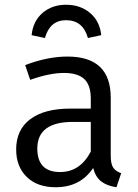

<svg xmlns="http://www.w3.org/2000/svg" viewBox="-20 -776 582 808"><path d="M258 -691Q190 -691 169 -616L113 -628Q119 -687 159 -721.5Q199 -756 258 -756Q318 -756 359 -721.5Q400 -687 406 -628L350 -616Q329 -691 258 -691ZM446 -121Q446 -86 456.5 -70.5Q467 -55 490 -47L470 12Q430 6 406 -12.5Q382 -31 372 -69Q318 12 214 12Q137 12 92.5 -31.5Q48 -75 48 -147Q48 -230 107.5 -274.5Q167 -319 276 -319H362V-361Q362 -418 334.5 -443.5Q307 -469 249 -469Q189 -469 107 -440L86 -502Q180 -538 264 -538Q446 -538 446 -365ZM233 -52Q317 -52 362 -138V-263H287Q137 -263 137 -151Q137 -52 233 -52Z"/></svg>

Font: FiraGO Book
Style: Regular
Weight: 350
Designer: bBox Type
Foundry: bBox Type GmbH
Version: Version 1.001;PS 001.001;hotconv 1.0.88;makeotf.lib2.5.64775